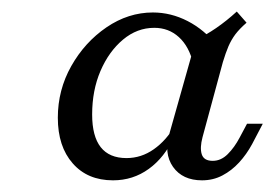

<svg xmlns="http://www.w3.org/2000/svg" viewBox="-20 -604 477 334"><path d="M176.6 -290.3Q132.3 -290.3 106.5 -319.8Q80.6 -349.2 80.6 -399.2Q80.6 -447.6 104 -489.1Q127.4 -530.6 165.3 -556.5Q203.2 -582.3 246 -582.3Q277.4 -582.3 306.5 -567.3Q335.5 -552.4 358.1 -524.2L316.1 -493.5Q308.9 -523.4 291.1 -539.5Q273.4 -555.6 248.4 -555.6Q218.5 -555.6 194 -535.1Q169.4 -514.5 154.8 -480.6Q140.3 -446.8 140.3 -404.8Q140.3 -329 200 -329Q225.8 -329 247.6 -344.4Q269.4 -359.7 284.7 -386.3L283.1 -366.1Q266.1 -329.8 238.7 -310.1Q211.3 -290.3 176.6 -290.3ZM331.5 -290.3Q297.6 -290.3 281 -313.7Q264.5 -337.1 275 -372.6L321 -535.5Q337.9 -542.7 356 -555.2Q374.2 -567.7 391.9 -583.9L408.9 -564.5Q396.8 -554 389.5 -544.4Q382.3 -534.7 377.4 -523.4Q372.6 -512.1 367.7 -496L332.3 -365.3Q327.4 -346.8 331 -335.5Q334.7 -324.2 350 -324.2Q364.5 -324.2 376.2 -335.9Q387.9 -347.6 396.8 -364.5L409.7 -388.7H437.1L418.5 -353.2Q408.9 -335.5 396 -321.4Q383.1 -307.3 366.9 -298.8Q350.8 -290.3 331.5 -290.3Z"/></svg>

Font: Playfair 12pt Light
Style: Italic
Weight: 300
Italic angle: -15.6°
Designer: Claus Eggers Sørensen
Foundry: Claus Eggers Sørensen
Version: Version 2.000;gftools[0.9.28]